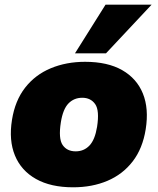

<svg xmlns="http://www.w3.org/2000/svg" viewBox="-20 -785 671 817"><path d="M291 12Q196 12 133 -23.5Q70 -59 43.5 -123.5Q17 -188 31 -275Q44 -357 87 -412Q130 -467 196 -494.5Q262 -522 342 -522Q438 -522 500 -486.5Q562 -451 588 -387Q614 -323 600 -235Q587 -153 544.5 -98Q502 -43 437 -15.5Q372 12 291 12ZM302 -141Q337 -141 360.5 -165.5Q384 -190 393 -245Q404 -315 385 -342Q366 -369 330 -369Q295 -369 271.5 -345Q248 -321 239 -265Q228 -195 246.5 -168Q265 -141 302 -141ZM299 -558 429 -765H625L431 -558Z"/></svg>

Font: Mulish ExtraBlack
Style: Italic
Weight: 1000
Italic angle: -9°
Designer: Vernon Adams
Foundry: Vernon Adams
Version: Version 3.603; ttfautohint (v1.8.3)